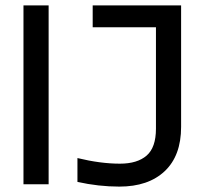

<svg xmlns="http://www.w3.org/2000/svg" viewBox="-20 -690 766 719"><path d="M67.9 -669.9H162.1V0H67.9ZM270 -8.8V-98.1Q356 -77.1 429.2 -77.1Q494.1 -77.1 529.1 -107.4Q564 -137.7 564 -208V-587.9H327.1V-669.9H658.2V-214.8Q658.2 -106.9 596.9 -49.1Q535.6 8.8 426.8 8.8Q349.1 8.8 270 -8.8Z"/></svg>

Font: LT Wave Text
Style: Regular
Weight: 400
Designer: Daniel Lyons
Version: Version 2.5 (Glyphs App)